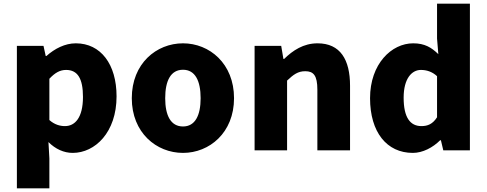

<svg xmlns="http://www.w3.org/2000/svg" viewBox="-20 -819 2651 1046"><path d="M72 207H249V44L244 -45C282 -7 328 14 376 14C498 14 615 -98 615 -294C615 -469 529 -583 393 -583C334 -583 278 -554 233 -514H229L217 -569H72ZM334 -132C307 -132 277 -140 249 -165V-390C280 -423 307 -438 340 -438C403 -438 432 -391 432 -291C432 -177 388 -132 334 -132Z M977 14C1121 14 1255 -96 1255 -284C1255 -473 1121 -583 977 -583C832 -583 698 -473 698 -284C698 -96 832 14 977 14ZM977 -130C910 -130 880 -190 880 -284C880 -379 910 -439 977 -439C1043 -439 1073 -379 1073 -284C1073 -190 1043 -130 977 -130Z M1367 0H1544V-380C1579 -413 1603 -431 1643 -431C1688 -431 1709 -408 1709 -330V0H1887V-352C1887 -494 1834 -583 1710 -583C1633 -583 1575 -544 1528 -498H1524L1512 -569H1367Z M2229 14C2283 14 2338 -15 2378 -55H2382L2395 0H2540V-799H2361V-609L2368 -524C2331 -560 2294 -583 2231 -583C2113 -583 1996 -471 1996 -284C1996 -99 2087 14 2229 14ZM2276 -132C2215 -132 2179 -178 2179 -287C2179 -392 2224 -438 2273 -438C2303 -438 2334 -429 2361 -404V-180C2337 -143 2310 -132 2276 -132Z"/></svg>

Font: Noto Sans Korean Black
Style: Bold
Weight: 900
Designer: Ryoko NISHIZUKA (kana & ideographs); Paul D. Hunt (Latin, Greek & Cyrillic); Wenlong ZHANG (bopomofo); Sandoll Communica
Foundry: Adobe Systems Incorporated
Version: Version 1.000;PS 1;hotconv 1.0.78;makeotf.lib2.5.61930